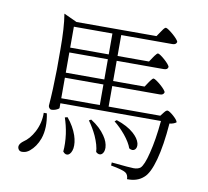

<svg xmlns="http://www.w3.org/2000/svg" viewBox="-93 -918 1185 1094"><g transform="rotate(10 500.0 -371.0)"><path d="M806 42C849 7 881 -112 894 -281C911 -283 924 -288 933 -295C933 -310 884 -352 871 -352C866 -352 860 -348 853 -339C851 -337 850 -335 849 -334L835 -316H536V-435H811C825 -435 833 -440 836 -451C836 -466 774 -518 761 -518C757 -518 751 -512 743 -501C740 -496 738 -493 736 -491L718 -464H536V-581H808C823 -581 831 -586 833 -597C833 -612 774 -663 761 -663C757 -663 751 -657 743 -646C740 -641 738 -638 736 -636L718 -609H536V-730H832C846 -730 854 -735 857 -746C857 -761 793 -815 780 -815C775 -815 768 -808 759 -794C757 -791 755 -788 754 -787L735 -759H272L196 -794C205 -741 209 -673 209 -589V-473C208 -396 205 -325 200 -262C200 -253 209 -242 217 -242C229 -242 240 -245 250 -250C258 -254 262 -257 262 -260V-287H844C837 -212 827 -150 814 -99C802 -49 789 -18 776 -6C767 1 754 5 737 5C725 5 684 2 615 -5C612 -6 610 -6 609 -6L608 12C653 20 682 28 694 36C705 43 711 56 711 73C750 74 782 64 806 42ZM101 23C115 22 127 16 138 7C161 -12 179 -38 191 -71C206 -114 207 -163 196 -217H178C179 -178 170 -141 152 -106C135 -74 115 -51 92 -36C71 -20 64 -4 73 12C78 21 87 25 101 23ZM326 -19C347 8 373 -7 380 -47C383 -69 380 -94 371 -121C360 -153 342 -185 316 -216L301 -212C310 -185 318 -155 323 -120C328 -83 329 -49 326 -19ZM511 -49C535 -26 560 -45 559 -82C558 -104 550 -126 534 -149C515 -177 488 -203 451 -226L439 -219C457 -194 473 -167 486 -139C501 -105 510 -75 511 -49ZM693 -102C720 -85 742 -106 734 -139C729 -158 716 -176 696 -194C671 -216 638 -234 595 -248L584 -239C607 -221 628 -200 649 -175C671 -148 686 -123 693 -102ZM262 -435H485V-316H262ZM262 -581H485V-464H262ZM262 -730H485V-609H262Z"/></g></svg>

Font: AllPunType Light
Style: Regular
Weight: 300
Version: 1.0